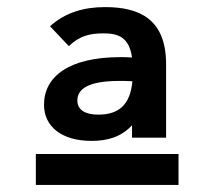

<svg xmlns="http://www.w3.org/2000/svg" viewBox="-20 -655 603 541"><path d="M238 -258C285 -258 322 -270 352 -302V-267H448V-474C448 -602 372 -635 276 -635C217 -635 164 -620 121 -581L174 -525C204 -554 233 -561 272 -561C316 -561 344 -548 352 -493C339 -494 326 -494 319 -494C174 -494 104 -439 104 -360C104 -299 153 -258 238 -258ZM198 -372C198 -403 226 -427 317 -427C327 -427 340 -427 353 -426C347 -359 314 -332 257 -332C222 -332 198 -344 198 -372ZM81 -221V-134H483V-221Z"/></svg>

Font: Inconsolata SemiExpanded
Style: Bold
Weight: 700
Width: 6
Monospace: yes
Designer: Raph Levien, Cyreal, Brenton Simpson
Foundry: Raph Levien, Cyreal, Google
Version: Version 3.100